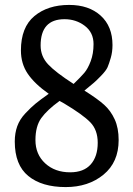

<svg xmlns="http://www.w3.org/2000/svg" viewBox="-20 -750 542 780"><path d="M65 -545Q65 -639 119.5 -684.5Q174 -730 261 -730Q341 -730 389 -686.5Q437 -643 437 -567Q437 -539 430 -515Q423 -491 417 -477Q411 -463 389.5 -441Q368 -419 361 -413.5Q354 -408 323 -382Q377 -348 403.5 -324Q430 -300 446 -265Q462 -230 462 -181Q462 -91 400.5 -40.5Q339 10 247 10Q150 10 95 -35Q40 -80 40 -175Q40 -209 50 -237Q60 -265 83 -289.5Q106 -314 125 -329.5Q144 -345 178 -369Q121 -409 93 -450Q65 -491 65 -545ZM124 -181Q124 -123 163.5 -86.5Q203 -50 265 -50Q320 -50 348.5 -82Q377 -114 377 -170Q377 -222 347 -253Q317 -284 240 -330L222 -340Q171 -303 147.5 -270Q124 -237 124 -181ZM360 -571Q360 -618 324.5 -645Q289 -672 242 -672Q145 -672 145 -565Q145 -521 175.5 -488.5Q206 -456 279 -409Q308 -437 322.5 -454Q337 -471 348.5 -501.5Q360 -532 360 -571Z"/></svg>

Font: Enriqueta
Style: Regular
Weight: 400
Designer: Viviana Monsalve, Gustavo Ibarra
Foundry: Viviana Monsalve, Gustavo Ibarra
Version: Version 1.002